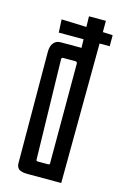

<svg xmlns="http://www.w3.org/2000/svg" viewBox="-113 -772 526 823"><g transform="rotate(15 150.5 -360.5)"><path d="M295 -620H250L246 0H98Q69 0 58 -8.5Q47 -17 47 -36L45 -528Q45 -554 56.5 -568Q68 -582 87 -582H180L179 -620H69L66 -678L177 -674L176 -721H251V-671L295 -669ZM178 -511Q178 -520 169 -520H117Q111 -520 109.5 -518Q108 -516 108 -511L118 -69Q118 -66 119.5 -64.5Q121 -63 127 -63H169Q175 -63 176.5 -64.5Q178 -66 178 -69Z"/></g></svg>

Font: Bahianita
Style: Regular
Weight: 400
Designer: Pablo Cosgaya & Dani Raskovsky
Foundry: Pablo Cosgaya & Dani Raskovsky
Version: Version 1.008